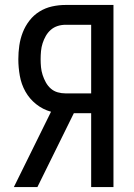

<svg xmlns="http://www.w3.org/2000/svg" viewBox="-20 -755 540 775"><path d="M36 0 186 -304Q153 -313 126 -334.5Q99 -356 82.5 -385.5Q66 -415 60 -449Q54 -483 54 -516Q54 -544 58 -571.5Q62 -599 72 -624.5Q82 -650 99 -672Q116 -694 139.5 -708.5Q163 -723 190 -729Q217 -735 245 -735H438V0H348V-298H278L131 0ZM245 -378H348V-655H245Q228 -655 212.5 -650Q197 -645 185 -634.5Q173 -624 165 -610Q157 -596 152 -580.5Q147 -565 145.5 -548.5Q144 -532 144 -516Q144 -500 145.5 -484Q147 -468 152 -452.5Q157 -437 165 -422.5Q173 -408 185 -397.5Q197 -387 212.5 -382.5Q228 -378 245 -378Z"/></svg>

Font: Iosevka SS04 Medium
Style: Regular
Weight: 500
Monospace: yes
Designer: Belleve Invis
Foundry: Belleve Invis
Version: Version 19.0.0; ttfautohint (v1.8.4)